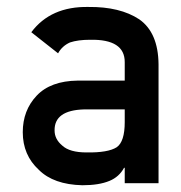

<svg xmlns="http://www.w3.org/2000/svg" viewBox="-20 -532 529 560"><path d="M343.8 2.4V-42.5H341.8Q327.6 -16.1 299.3 -4.4Q269 8.3 220.2 8.3Q136.2 6.3 93.3 -36.6Q46.4 -79.6 46.4 -146.5Q46.4 -210 86.9 -252.9Q127.4 -295.9 206.5 -296.9H343.8V-350.6Q344.2 -418 242.7 -416Q207.5 -416 184.1 -408.2Q161.1 -397.9 149.4 -376.5L71.3 -438Q127.9 -513.7 237.8 -511.7Q330.1 -512.7 386.2 -475.6Q441.4 -437 442.4 -344.7V2.4ZM343.8 -175.8V-212.9H225.1Q138.2 -210.4 139.2 -151.4Q139.2 -126 161.6 -107.4Q183.1 -87.4 232.4 -87.4Q294.9 -86.4 320.3 -102.5Q343.8 -118.7 343.8 -175.8Z"/></svg>

Font: Alte DIN 1451 Mittelschrift
Style: Regular
Weight: 400
Designer: Peter Wiegel
Foundry: Peter Wiegel
Version: Version 1.002 September 20, 2019